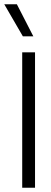

<svg xmlns="http://www.w3.org/2000/svg" viewBox="-46 -879 240 899"><path d="M58 0V-634H118V0ZM61 -709 -26 -859H33L110 -709Z"/></svg>

Font: Matangi Light
Style: Regular
Weight: 400
Version: Version 3.002